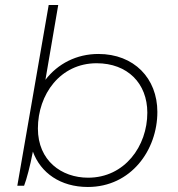

<svg xmlns="http://www.w3.org/2000/svg" viewBox="-20 -740 708 765"><path d="M49 0H76C86 -25 101 -83 110 -131L111 -136C142 -51 221 5 330 5C502 5 607 -142 607 -294C607 -428 514 -525 372 -525C285 -525 210 -486 161 -422L212 -720H174ZM331 -32C225 -32 131 -100 131 -228C131 -364 220 -488 365 -488C488 -488 567 -408 567 -291C567 -158 477 -32 331 -32Z"/></svg>

Font: Fixel Display ExtraLight
Style: Italic
Weight: 200
Italic angle: -10°
Designer: AlfaBravo + MacPaw
Foundry: Kyrylo Tkachov, Marchela Mozhyna, Serhii Makarenko, Maria Weinstein, Zakhar Kryvoshyya
Version: Version 1.210;Glyphs 3.2 (3217)